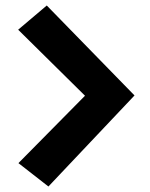

<svg xmlns="http://www.w3.org/2000/svg" viewBox="-20 -635 544 698"><path d="M156 43 47 -42 289 -287 46 -527 150 -615 469 -288Z"/></svg>

Font: Yaldevi
Style: Bold
Weight: 700
Designer: Sol Matas, Rajitha Manaperi, Kosala Senevirathne
Foundry: Mooniak
Version: Version 1.100